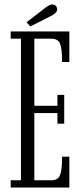

<svg xmlns="http://www.w3.org/2000/svg" viewBox="-20 -841 370 861"><path d="M28 0V-32.5H74V-667.5H28V-700H291V-563H258.5Q258.5 -624 249 -645.8Q239.5 -667.5 210 -667.5H134V-366.5H237.5V-415.5H268V-286.5H237.5V-334H134V-32.5H210Q239.5 -32.5 249 -55Q258.5 -77.5 258.5 -138.5H291V0ZM116 -722.5 99 -741 185 -807.5Q192 -813 200 -817Q208 -821 215 -821Q228 -821 234 -809.5Q236.5 -805 236.5 -799.5Q236.5 -790.5 227.8 -782.2Q219 -774 207 -768.5Z"/></svg>

Font: Imbue 10pt Light
Style: Regular
Weight: 300
Designer: Tyler Finck
Foundry: Etcetera Type Company
Version: Version 1.102; ttfautohint (v1.8.3)